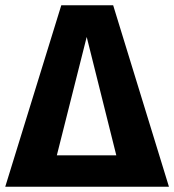

<svg xmlns="http://www.w3.org/2000/svg" viewBox="-33 -713 665 733"><path d="M399 -693 612 0H-13L201 -693ZM298 -572 184 -120H411Z"/></svg>

Font: FiraGO
Style: Bold
Weight: 700
Designer: bBox Type
Foundry: bBox Type GmbH
Version: Version 1.001;PS 001.001;hotconv 1.0.88;makeotf.lib2.5.64775